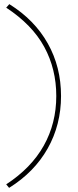

<svg xmlns="http://www.w3.org/2000/svg" viewBox="-20 -722 375 928"><path d="M24 186 10 169Q131 90 191.5 -18Q252 -126 252 -258Q252 -388 194 -495Q136 -602 10 -685L25 -702Q147 -626 211 -512Q275 -398 275 -258Q275 -119 210.5 -4.5Q146 110 24 186Z"/></svg>

Font: Lexend Thin
Style: Regular
Weight: 100
Designer: Bonnie Shaver-Troup, Thomas Jockin
Foundry: Lexend
Version: Version 1.007; ttfautohint (v1.8.3)